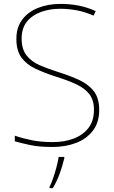

<svg xmlns="http://www.w3.org/2000/svg" viewBox="-20 -744 583 985"><path d="M489 -180Q489 -116 456.5 -73.5Q424 -31 369.5 -10.5Q315 10 250 10Q181 10 136.5 0.5Q92 -9 56 -19V-48Q96 -34 143.5 -24.5Q191 -15 252 -15Q309 -15 356.5 -32.5Q404 -50 433 -86.5Q462 -123 462 -181Q462 -231 438 -261.5Q414 -292 369.5 -312.5Q325 -333 263 -352Q205 -371 160 -392.5Q115 -414 89.5 -449.5Q64 -485 64 -544Q64 -604 94.5 -644Q125 -684 176.5 -704Q228 -724 291 -724Q338 -724 382.5 -715.5Q427 -707 471 -687L460 -664Q414 -684 371.5 -691.5Q329 -699 289 -699Q236 -699 191 -683Q146 -667 118.5 -633.5Q91 -600 91 -546Q91 -492 116 -460Q141 -428 183.5 -409.5Q226 -391 277 -375Q341 -355 388.5 -332.5Q436 -310 462.5 -274.5Q489 -239 489 -180ZM310 67Q301 106 286.5 146Q272 186 251 221H234V215Q242 200 252 171.5Q262 143 270 112.5Q278 82 281 61H310Z"/></svg>

Font: Noto Sans Sinhala UI Thin
Style: Regular
Weight: 100
Designer: Jelle Bosma - Monotype Design Team
Foundry: Monotype Imaging Inc.
Version: Version 2.006; ttfautohint (v1.8.4.7-5d5b)